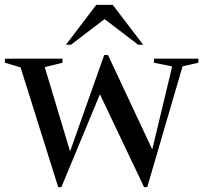

<svg xmlns="http://www.w3.org/2000/svg" viewBox="-22 -752 832 785"><path d="M682 -480.5 607.5 -495.5V-512H789V-495.5L724.5 -481L580 13H567L386.5 -366.5L229 13H216L62 -476.5L-2 -495.5V-512H233.5V-495.5L161 -477.5L264.5 -133L404 -527H419.5L600.5 -141ZM247.5 -569 371.5 -732H439L563.5 -569H543L405.5 -674L268 -569Z"/></svg>

Font: Newsreader Display
Style: Regular
Weight: 400
Designer: Hugues Gentile
Foundry: Production Type
Version: Version 1.001